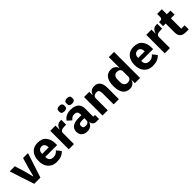

<svg xmlns="http://www.w3.org/2000/svg" viewBox="377 -2297 3854 3854"><g transform="rotate(-45 2304.0 -369.5)"><path d="M357 0H181L9 -525H155L220 -313L269 -123H277L326 -313L389 -525H529Z M818 12Q699 12 632.5 -62Q566 -136 566 -263Q566 -389 630.5 -463Q695 -537 812 -537Q935 -537 995.5 -461Q1056 -385 1056 -269V-225H719V-217Q719 -164 748 -134Q777 -104 835 -104Q877 -104 905.5 -120Q934 -136 964 -167L1038 -75Q962 12 818 12ZM815 -428Q771 -428 745 -398.5Q719 -369 719 -320V-312H903V-321Q903 -370 880.5 -399Q858 -428 815 -428Z M1309 0H1161V-525H1309V-411H1314Q1324 -460 1357.5 -492.5Q1391 -525 1448 -525H1474V-387H1437Q1370 -387 1339.5 -369Q1309 -351 1309 -307Z M1560 -663V-688Q1560 -751 1640 -751Q1720 -751 1720 -688V-663Q1720 -600 1640 -600Q1560 -600 1560 -663ZM1780 -663V-688Q1780 -751 1860 -751Q1940 -751 1940 -688V-663Q1940 -600 1860 -600Q1780 -600 1780 -663ZM2021 0H1939Q1899 0 1872.5 -25Q1846 -50 1839 -92H1833Q1821 -42 1780.5 -15Q1740 12 1679 12Q1602 12 1559 -29.5Q1516 -71 1516 -141Q1516 -222 1575 -263.5Q1634 -305 1741 -305H1824V-338Q1824 -421 1737 -421Q1669 -421 1624 -359L1536 -437Q1604 -537 1748 -537Q1858 -537 1915 -488Q1972 -439 1972 -345V-115H2021ZM1734 -91Q1774 -91 1799 -108Q1824 -125 1824 -159V-221H1752Q1665 -221 1665 -162V-147Q1665 -91 1734 -91Z M2268 0H2120V-525H2268V-436H2274Q2309 -537 2420 -537Q2500 -537 2542 -483Q2584 -429 2584 -329V0H2436V-317Q2436 -369 2419.5 -393Q2403 -417 2363 -417Q2324 -417 2296 -397Q2268 -377 2268 -340Z M3038 0V-88H3033Q3022 -45 2982.5 -16.5Q2943 12 2892 12Q2793 12 2741.5 -58.5Q2690 -129 2690 -263Q2690 -397 2741.5 -467Q2793 -537 2892 -537Q2943 -537 2982.5 -509Q3022 -481 3033 -437H3038V-740H3186V0ZM2941 -108Q2984 -108 3011 -129Q3038 -150 3038 -185V-340Q3038 -375 3011 -396Q2984 -417 2941 -417Q2899 -417 2871.5 -387Q2844 -357 2844 -308V-217Q2844 -168 2871.5 -138Q2899 -108 2941 -108Z M3543 12Q3424 12 3357.5 -62Q3291 -136 3291 -263Q3291 -389 3355.5 -463Q3420 -537 3537 -537Q3660 -537 3720.5 -461Q3781 -385 3781 -269V-225H3444V-217Q3444 -164 3473 -134Q3502 -104 3560 -104Q3602 -104 3630.5 -120Q3659 -136 3689 -167L3763 -75Q3687 12 3543 12ZM3540 -428Q3496 -428 3470 -398.5Q3444 -369 3444 -320V-312H3628V-321Q3628 -370 3605.5 -399Q3583 -428 3540 -428Z M4034 0H3886V-525H4034V-411H4039Q4049 -460 4082.5 -492.5Q4116 -525 4173 -525H4199V-387H4162Q4095 -387 4064.5 -369Q4034 -351 4034 -307Z M4566 0H4478Q4402 0 4362 -39Q4322 -78 4322 -153V-410H4248V-525H4285Q4314 -525 4325.5 -539Q4337 -553 4337 -581V-667H4470V-525H4574V-410H4470V-115H4566Z"/></g></svg>

Font: Aneliza
Style: Bold
Weight: 700
Designer: Mike Abbink, Paul van der Laan, Pieter van Rosmalen
Foundry: Bold Monday
Version: Version 3.0